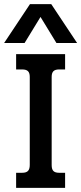

<svg xmlns="http://www.w3.org/2000/svg" viewBox="-45 -909 393 929"><path d="M100 -889H203L328 -701H228L151 -827L74 -701H-25ZM33 -73H62Q82 -73 90.5 -82Q99 -91 99 -111V-537Q99 -556 90.5 -564.5Q82 -573 62 -573H33V-647H270V-573H241Q222 -573 213.5 -564.5Q205 -556 205 -537V-110Q205 -90 213.5 -81.5Q222 -73 241 -73H270V0H33Z"/></svg>

Font: Pridi
Style: Regular
Weight: 400
Designer: Katatrad Team
Foundry: CadsonDemak
Version: Version 1.001